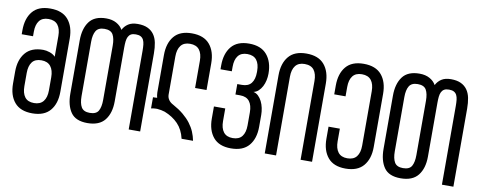

<svg xmlns="http://www.w3.org/2000/svg" viewBox="-62 -994 3218 1287"><g transform="rotate(10 1547.5 -351.0)"><path d="M279 -254Q279 -302 258 -328.5Q237 -355 195 -355Q152 -355 132 -328.5Q112 -302 112 -254V-165Q112 -117 132 -90.5Q152 -64 195 -64Q237 -64 258 -90.5Q279 -117 279 -165ZM194 -707Q276 -707 316 -659.5Q356 -612 356 -531V-169Q356 -88 316 -41Q276 6 195 6Q114 6 74 -41Q34 -88 34 -169V-250Q34 -330 74 -378Q114 -426 195 -426Q215 -426 239 -418Q263 -410 278 -394V-535Q278 -583 257.5 -609.5Q237 -636 194 -636Q152 -636 131.5 -609.5Q111 -583 111 -535V-504H34V-531Q34 -612 73.5 -659.5Q113 -707 194 -707Z M648 -535Q648 -583 633 -609.5Q618 -636 575 -636Q533 -636 517 -609.5Q501 -583 501 -535V-165Q501 -117 516.5 -90.5Q532 -64 574 -64Q618 -64 633 -90.5Q648 -117 648 -165ZM789 -707Q829 -707 856 -694.5Q883 -682 899.5 -659Q916 -636 922.5 -603.5Q929 -571 929 -531V0H851V-535Q851 -559 849 -577.5Q847 -596 840.5 -609Q834 -622 821.5 -629Q809 -636 788 -636Q767 -636 755 -629Q743 -622 736.5 -609Q730 -596 728 -577.5Q726 -559 726 -535V-169Q726 -89 688.5 -41.5Q651 6 570 6Q490 6 457 -41.5Q424 -89 424 -169V-531Q424 -611 459.5 -659Q495 -707 575 -707Q615 -707 644 -691Q673 -675 687 -649Q700 -675 724.5 -691Q749 -707 789 -707Z M1116 -215Q1158 -192 1188 -167Q1218 -142 1238.5 -115Q1259 -88 1271 -59.5Q1283 -31 1289 0H1211Q1197 -61 1160.5 -99Q1124 -137 1068 -159Q1056 -163 1042.5 -165.5Q1029 -168 1016 -169H1007Q999 -169 992 -168Q981 -167 974 -165V-241H984Q989 -241 993 -241.5Q997 -242 1002 -242Q1000 -251 998.5 -259.5Q997 -268 997 -277V-532Q997 -613 1036.5 -660.5Q1076 -708 1157 -708Q1239 -708 1279 -660.5Q1319 -613 1319 -532V-351H1241V-536Q1241 -584 1220.5 -610.5Q1200 -637 1157 -637Q1115 -637 1094.5 -610.5Q1074 -584 1074 -536V-277Q1074 -257 1085 -241Q1096 -225 1116 -215Z M1709 -531Q1709 -508 1704 -485Q1699 -462 1689 -443Q1679 -424 1664.5 -410.5Q1650 -397 1631 -393Q1650 -389 1664.5 -375Q1679 -361 1689 -341Q1699 -321 1704 -297Q1709 -273 1709 -250V-169Q1709 -89 1669 -41.5Q1629 6 1547 6Q1466 6 1426.5 -41.5Q1387 -89 1387 -169V-251H1464V-165Q1464 -117 1484.5 -90.5Q1505 -64 1547 -64Q1590 -64 1610.5 -90.5Q1631 -117 1631 -165V-254Q1631 -302 1610.5 -328.5Q1590 -355 1547 -355H1515V-426H1547Q1590 -426 1610.5 -452.5Q1631 -479 1631 -527V-535Q1631 -583 1610.5 -609.5Q1590 -636 1547 -636Q1505 -636 1484.5 -609.5Q1464 -583 1464 -535V-504H1387V-531Q1387 -611 1426.5 -659Q1466 -707 1547 -707Q1628 -707 1668.5 -659Q1709 -611 1709 -531Z M1777 0V-532Q1777 -613 1816.5 -660.5Q1856 -708 1937 -708Q2019 -708 2059 -660.5Q2099 -613 2099 -532V0H2021V-536Q2021 -584 2001 -610.5Q1981 -637 1937 -637Q1895 -637 1874.5 -610.5Q1854 -584 1854 -536V0Z M2327 -707Q2409 -707 2449 -659.5Q2489 -612 2489 -531V-169Q2489 -89 2449 -41.5Q2409 6 2327 6Q2246 6 2206.5 -41.5Q2167 -89 2167 -169V-251H2244V-165Q2244 -117 2264.5 -90.5Q2285 -64 2327 -64Q2370 -64 2390.5 -90.5Q2411 -117 2411 -165V-535Q2411 -583 2390.5 -609.5Q2370 -636 2327 -636Q2285 -636 2264.5 -609.5Q2244 -583 2244 -535V-471H2167V-531Q2167 -612 2206.5 -659.5Q2246 -707 2327 -707Z M2780 -535Q2780 -583 2765 -609.5Q2750 -636 2707 -636Q2665 -636 2649 -609.5Q2633 -583 2633 -535V-165Q2633 -117 2648.5 -90.5Q2664 -64 2706 -64Q2750 -64 2765 -90.5Q2780 -117 2780 -165ZM2921 -707Q2961 -707 2988 -694.5Q3015 -682 3031.5 -659Q3048 -636 3054.5 -603.5Q3061 -571 3061 -531V0H2983V-535Q2983 -559 2981 -577.5Q2979 -596 2972.5 -609Q2966 -622 2953.5 -629Q2941 -636 2920 -636Q2899 -636 2887 -629Q2875 -622 2868.5 -609Q2862 -596 2860 -577.5Q2858 -559 2858 -535V-169Q2858 -89 2820.5 -41.5Q2783 6 2702 6Q2622 6 2589 -41.5Q2556 -89 2556 -169V-531Q2556 -611 2591.5 -659Q2627 -707 2707 -707Q2747 -707 2776 -691Q2805 -675 2819 -649Q2832 -675 2856.5 -691Q2881 -707 2921 -707Z"/></g></svg>

Font: Bebas Neue Regular
Style: Regular
Weight: 400
Designer: Ryoichi Tsunekawa & LGV (GE)
Foundry: Free Software Foundation, Inc.
Version: Version 1.003 August 13, 2016